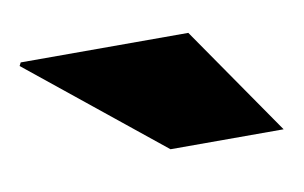

<svg xmlns="http://www.w3.org/2000/svg" viewBox="-32 -773 362 229"><g transform="rotate(-10 148.5 -658.5)"><path d="M297 -592 205 -725H2L0 -721L160 -592Z"/></g></svg>

Font: Archivo Black
Style: Regular
Weight: 900
Designer: Hector Gatti
Foundry: Omnibus-Type
Version: Version 2.001